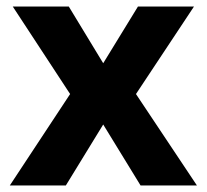

<svg xmlns="http://www.w3.org/2000/svg" viewBox="-20 -566 631 586"><path d="M194 -279 19 -546H190L295 -373L401 -546H572L395 -279L581 0H409L295 -186L181 0H10Z"/></svg>

Font: Noto Sans Lao Looped
Style: Bold
Weight: 700
Designer: Mark Frömberg, Ben Mitchell
Foundry: The Fontpad Ltd
Version: Version 1.001